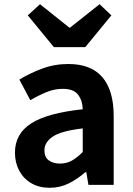

<svg xmlns="http://www.w3.org/2000/svg" viewBox="-20 -878 631 912"><path d="M216 14Q166 14 129 -7.5Q92 -29 71.5 -67Q51 -105 51 -153Q51 -242 127.5 -291.5Q204 -341 373 -359Q372 -400 351 -428Q330 -456 278 -456Q239 -456 201 -440.5Q163 -425 124 -402L72 -500Q121 -530 180 -552Q239 -574 305 -574Q412 -574 466 -511.5Q520 -449 520 -327V0H400L390 -60H385Q349 -28 307 -7Q265 14 216 14ZM265 -101Q297 -101 322 -115.5Q347 -130 373 -156V-268Q270 -256 230.5 -229Q191 -202 191 -164Q191 -131 212 -116Q233 -101 265 -101ZM236 -654 112 -805 170 -858 309 -747H313L453 -858L509 -805L385 -654Z"/></svg>

Font: Source Han Sans TC
Style: Bold
Weight: 700
Designer: Ryoko NISHIZUKA Ë•øÂ°öÊ∂ºÂ≠ê (kana, bopomofo & ideographs); Paul D. Hunt (Latin, Greek & Cyrillic); Sandoll Communicatio
Foundry: Adobe
Version: Version 2.004;hotconv 1.0.118;makeotfexe 2.5.65603